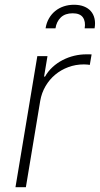

<svg xmlns="http://www.w3.org/2000/svg" viewBox="-20 -779 415 799"><path d="M44.4 0 135.3 -545.5H177.6L163.4 -460.2H167.3Q180 -482.6 199 -500Q218 -517.4 240.8 -529.1Q263.5 -540.8 288.7 -546.9Q313.9 -552.9 339.1 -552.9Q345.2 -552.9 350.5 -552.9Q355.8 -552.9 361.2 -552.6L353.7 -508.9Q349.4 -509.6 343.6 -510.3Q337.7 -511 329.2 -511Q294.7 -511 264.2 -499.6Q233.7 -488.3 209.7 -468.2Q185.7 -448.2 169.4 -420.3Q153.1 -392.4 147.4 -359.4L87.7 0ZM288 -759.2Q311.8 -759.2 329.5 -752.1Q347.3 -745 358.3 -732.2Q369.3 -719.5 373.4 -701.3Q377.5 -683.2 373.6 -661.2H332.4Q337 -689.6 324.9 -706.7Q312.9 -723.7 282.3 -723.7Q251.1 -723.7 233.1 -706.5Q215.2 -689.3 210.9 -661.2H169.7Q173.3 -684.3 183.8 -702.4Q194.2 -720.5 209.7 -733.1Q225.1 -745.7 245.2 -752.5Q265.3 -759.2 288 -759.2Z"/></svg>

Font: Inter P Extra Light
Style: Italic
Weight: 200
Italic angle: 9.39999°
Designer: Rasmus Andersson
Foundry: rsms
Version: Version 3.018;git-588b23468